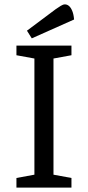

<svg xmlns="http://www.w3.org/2000/svg" viewBox="-20 -856 402 876"><path d="M55 0V-44L137 -59V-589L55 -604V-648H306V-604L224 -589V-59L306 -44V0ZM125 -681 103 -716 234 -814Q247 -823 257.5 -829.5Q268 -836 276 -836Q286 -836 294.5 -829Q303 -822 309.5 -806.5Q316 -791 318 -767Z"/></svg>

Font: Faustina Light
Style: Regular
Weight: 400
Version: Version 1.200